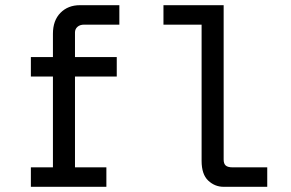

<svg xmlns="http://www.w3.org/2000/svg" viewBox="-20 -720 1120 740"><path d="M269 -595V-500H430V-425H269V-75H390V0H99V-75H184V-425H99V-500H184V-590Q184 -641 213 -670.5Q242 -700 288 -700H440V-625H304Q288 -625 278.5 -616.5Q269 -608 269 -595ZM757 -100V-625H610V-700H842V-105Q842 -89 850 -82Q858 -75 877 -75H1010V0H842Q808 0 782.5 -24Q757 -48 757 -100Z"/></svg>

Font: Share Tech Mono
Style: Regular
Weight: 400
Designer: Ralph Oliver du Carrois
Foundry: Ralph Oliver du Carrois
Version: Version 1.003